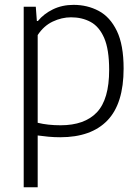

<svg xmlns="http://www.w3.org/2000/svg" viewBox="-20 -570 592 810"><path d="M80 220V-541.5H131L135.5 -481.5H140Q164.5 -511.5 203.2 -530.5Q242 -549.5 290.5 -549.5Q348.5 -549.5 396.5 -524Q444.5 -498.5 473 -439.5Q501.5 -380.5 501.5 -281Q501.5 -133 433.2 -62Q365 9 234 9Q209.5 9 184.8 6.8Q160 4.5 139 1.5V220ZM235.5 -41.5Q337 -41.5 388.8 -96.2Q440.5 -151 440.5 -275Q440.5 -361.5 419.5 -409.8Q398.5 -458 362.2 -477.5Q326 -497 280 -497Q240.5 -497 202.5 -479Q164.5 -461 139 -422V-52Q182 -41.5 235.5 -41.5Z"/></svg>

Font: Encode Sans Lt
Style: Regular
Weight: 300
Designer: Multiple Designers
Foundry: Impallari Type
Version: Version 3.002; ttfautohint (v1.8.3) -l 8 -r 50 -G 200 -x 14 